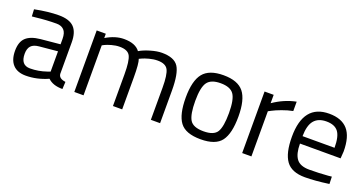

<svg xmlns="http://www.w3.org/2000/svg" viewBox="-33 -984 2772 1466"><g transform="rotate(20 1353.0 -250.5)"><path d="M425 -349V-93Q428 -56 483 -49L480 10Q401 10 361 -30Q271 10 181 10Q112 10 76 -29Q40 -68 40 -141Q40 -214 77 -248.5Q114 -283 193 -291L350 -306V-349Q350 -400 328 -422Q306 -444 268 -444Q188 -444 102 -434L71 -431L68 -488Q178 -510 263 -510Q348 -510 386.5 -471Q425 -432 425 -349ZM117 -145Q117 -53 193 -53Q261 -53 327 -76L350 -84V-249L202 -235Q157 -231 137 -209Q117 -187 117 -145Z M648 0H573V-500H647V-465Q722 -510 793 -510Q886 -510 923 -459Q956 -479 1008.5 -494.5Q1061 -510 1101 -510Q1201 -510 1235.5 -456.5Q1270 -403 1270 -264V0H1195V-262Q1195 -366 1175 -404.5Q1155 -443 1090 -443Q1057 -443 1022 -433.5Q987 -424 968 -415L949 -406Q962 -373 962 -260V0H887V-258Q887 -366 867.5 -404.5Q848 -443 782 -443Q750 -443 716.5 -433.5Q683 -424 665 -415L648 -406Z M1387 -251Q1387 -388 1436 -449Q1485 -510 1601.5 -510Q1718 -510 1766.5 -449Q1815 -388 1815 -251Q1815 -114 1769 -52Q1723 10 1601 10Q1479 10 1433 -52Q1387 -114 1387 -251ZM1464 -252.5Q1464 -143 1490.5 -99Q1517 -55 1601.5 -55Q1686 -55 1712 -98.5Q1738 -142 1738 -252Q1738 -362 1709 -403.5Q1680 -445 1601.5 -445Q1523 -445 1493.5 -403.5Q1464 -362 1464 -252.5Z M1937 0V-500H2011V-432Q2098 -492 2194 -511V-435Q2152 -427 2106.5 -410Q2061 -393 2037 -380L2012 -367V0Z M2613 -62 2642 -65 2644 -6Q2530 10 2449 10Q2341 10 2296 -52.5Q2251 -115 2251 -247Q2251 -510 2460 -510Q2561 -510 2611 -453.5Q2661 -397 2661 -276L2657 -219H2327Q2327 -136 2357 -96Q2387 -56 2461.5 -56Q2536 -56 2613 -62ZM2586 -279Q2586 -371 2556.5 -409Q2527 -447 2460.5 -447Q2394 -447 2360.5 -407Q2327 -367 2326 -279Z"/></g></svg>

Font: Titillium Web
Style: Regular
Weight: 400
Version: Version 1.001;PS 57.000;hotconv 1.0.70;makeotf.lib2.5.55311